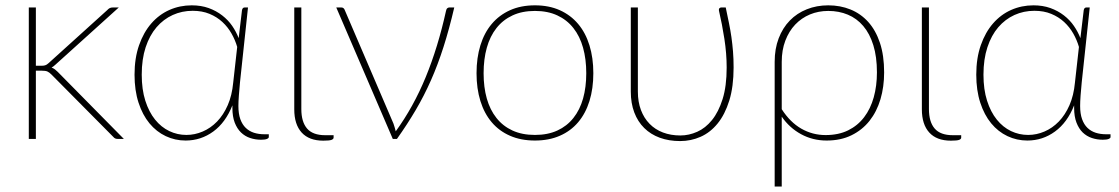

<svg xmlns="http://www.w3.org/2000/svg" viewBox="-20 -521 4196 720"><path d="M88 0ZM114.5 -493V-274.5H137.5Q143 -274.5 149 -276Q155 -277.5 162.5 -284.5L382 -483Q386.5 -488 391.2 -490.5Q396 -493 403.5 -493H425.5L189 -279.5Q185 -275.5 181.2 -272.8Q177.5 -270 173.5 -267.5Q180.5 -265 186 -260.8Q191.5 -256.5 196.5 -251.5L444.5 0H422Q417 0 412.8 -1.5Q408.5 -3 404.5 -8L173 -241.5Q164.5 -250 157.5 -253Q150.5 -256 135.5 -256H114.5V0H88V-493Z M851.5 -126Q826 -61.5 779.8 -27.8Q733.5 6 676 6Q636.5 6 601.5 -10.5Q566.5 -27 540.5 -58.5Q514.5 -90 499.5 -136Q484.5 -182 484.5 -241Q484.5 -303 501.5 -351.5Q518.5 -400 547.5 -433.2Q576.5 -466.5 615.5 -483.8Q654.5 -501 699 -501Q734 -501 762.5 -490.8Q791 -480.5 813.2 -463.2Q835.5 -446 850.8 -423.8Q866 -401.5 875 -378L887.5 -483Q889.5 -493 897.5 -493H910L880 -212.5Q877.5 -187 875.8 -163.2Q874 -139.5 874 -123.5Q874 -94.5 881.2 -74.2Q888.5 -54 901.5 -41.5Q914.5 -29 932.2 -23.2Q950 -17.5 971.5 -17.5H988V-7Q988 -3 981 0Q974 3 959 3Q937.5 3 918 -3.5Q898.5 -10 883.8 -24.2Q869 -38.5 860.2 -61.2Q851.5 -84 851.5 -116ZM679 -15Q710.5 -15 740.2 -27.8Q770 -40.5 794 -65.2Q818 -90 834 -126.5Q850 -163 854.5 -211L869.5 -345Q862 -371 848.2 -395.2Q834.5 -419.5 814 -438.5Q793.5 -457.5 765.8 -469Q738 -480.5 702.5 -480.5Q662.5 -480.5 627.8 -464.8Q593 -449 567 -418.8Q541 -388.5 526.2 -343.8Q511.5 -299 511.5 -241Q511.5 -185.5 525 -143.2Q538.5 -101 561.5 -72.5Q584.5 -44 614.8 -29.5Q645 -15 679 -15Z M1083.5 -493H1110V-112Q1110 -64 1131.5 -39Q1153 -14 1199.5 -14H1231V-5Q1231 0.5 1223.2 3.5Q1215.5 6.5 1192.5 6.5Q1139 6.5 1111.2 -24Q1083.5 -54.5 1083.5 -111Z M1683.5 -493Q1664.5 -411.5 1643.2 -345Q1622 -278.5 1596.2 -220.2Q1570.5 -162 1539 -108.5Q1507.5 -55 1468.5 0H1453L1241 -493H1260Q1265.5 -493 1268.5 -490Q1271.5 -487 1272.5 -484L1455.5 -57.5Q1458 -50 1460.2 -42.8Q1462.5 -35.5 1464 -28.5Q1530.5 -120 1576.5 -232Q1622.5 -344 1652.5 -480Q1654 -487.5 1657.5 -490.2Q1661 -493 1665 -493Z M1986 -501Q2038.5 -501 2079.2 -482.8Q2120 -464.5 2148 -431.2Q2176 -398 2190.5 -351Q2205 -304 2205 -246.5Q2205 -189 2190.5 -142.2Q2176 -95.5 2148 -62.5Q2120 -29.5 2079.2 -11.8Q2038.5 6 1986 6Q1933.5 6 1892.8 -11.8Q1852 -29.5 1824 -62.5Q1796 -95.5 1781.5 -142.2Q1767 -189 1767 -246.5Q1767 -304 1781.5 -351Q1796 -398 1824 -431.2Q1852 -464.5 1892.8 -482.8Q1933.5 -501 1986 -501ZM1986 -15Q2034 -15 2070 -31.5Q2106 -48 2130.2 -78.5Q2154.5 -109 2166.5 -151.5Q2178.5 -194 2178.5 -246.5Q2178.5 -299 2166.5 -342Q2154.5 -385 2130.2 -415.8Q2106 -446.5 2070 -463.2Q2034 -480 1986 -480Q1938 -480 1902 -463.2Q1866 -446.5 1841.8 -415.8Q1817.5 -385 1805.5 -342Q1793.5 -299 1793.5 -246.5Q1793.5 -194 1805.5 -151.5Q1817.5 -109 1841.8 -78.5Q1866 -48 1902 -31.5Q1938 -15 1986 -15Z M2372 -493V-177.5Q2372 -139 2383.5 -108.5Q2395 -78 2415.8 -56.8Q2436.5 -35.5 2466 -24.2Q2495.5 -13 2531.5 -13Q2563.5 -13 2594.5 -26.8Q2625.5 -40.5 2650 -70.8Q2674.5 -101 2689.8 -149.5Q2705 -198 2705 -268Q2705 -320 2696.5 -375Q2688 -430 2676 -481.5Q2675 -487.5 2678 -490.2Q2681 -493 2684.5 -493H2701.5Q2708 -462 2713.5 -435.2Q2719 -408.5 2722.8 -382Q2726.5 -355.5 2728.8 -327.8Q2731 -300 2731 -268Q2731 -196 2714.8 -143.8Q2698.5 -91.5 2671 -57.8Q2643.5 -24 2607.2 -8Q2571 8 2530.5 8Q2488.5 8 2454.2 -4.5Q2420 -17 2395.8 -41Q2371.5 -65 2358.5 -99.5Q2345.5 -134 2345.5 -177.5V-493Z M2885 -289Q2885 -338 2900 -377.2Q2915 -416.5 2941.8 -444Q2968.5 -471.5 3005.5 -486.2Q3042.5 -501 3086 -501Q3131 -501 3169.2 -485.5Q3207.5 -470 3235.8 -438.8Q3264 -407.5 3279.8 -360.2Q3295.5 -313 3295.5 -249.5Q3295.5 -195.5 3281.8 -149Q3268 -102.5 3240.8 -68Q3213.5 -33.5 3173.2 -13.8Q3133 6 3080 6Q3027.5 6 2984 -17.8Q2940.5 -41.5 2911.5 -83.5V178.5H2885ZM2911.5 -111.5Q2943 -62.5 2985 -38.5Q3027 -14.5 3076 -14.5Q3124.5 -14.5 3160.5 -32.2Q3196.5 -50 3220.5 -81.5Q3244.5 -113 3256.5 -156Q3268.5 -199 3268.5 -249.5Q3268.5 -308 3255 -351.5Q3241.5 -395 3217.2 -423.5Q3193 -452 3159.5 -466Q3126 -480 3086 -480Q3049 -480 3017.2 -466.8Q2985.5 -453.5 2962 -428.8Q2938.5 -404 2925 -368.5Q2911.5 -333 2911.5 -289Z M3437 -493H3463.5V-112Q3463.5 -64 3485 -39Q3506.5 -14 3553 -14H3584.5V-5Q3584.5 0.5 3576.8 3.5Q3569 6.5 3546 6.5Q3492.5 6.5 3464.8 -24Q3437 -54.5 3437 -111Z M4008 -126Q3982.5 -61.5 3936.2 -27.8Q3890 6 3832.5 6Q3793 6 3758 -10.5Q3723 -27 3697 -58.5Q3671 -90 3656 -136Q3641 -182 3641 -241Q3641 -303 3658 -351.5Q3675 -400 3704 -433.2Q3733 -466.5 3772 -483.8Q3811 -501 3855.5 -501Q3890.5 -501 3919 -490.8Q3947.5 -480.5 3969.8 -463.2Q3992 -446 4007.2 -423.8Q4022.5 -401.5 4031.5 -378L4044 -483Q4046 -493 4054 -493H4066.5L4036.5 -212.5Q4034 -187 4032.2 -163.2Q4030.5 -139.5 4030.5 -123.5Q4030.5 -94.5 4037.8 -74.2Q4045 -54 4058 -41.5Q4071 -29 4088.8 -23.2Q4106.5 -17.5 4128 -17.5H4144.5V-7Q4144.5 -3 4137.5 0Q4130.5 3 4115.5 3Q4094 3 4074.5 -3.5Q4055 -10 4040.2 -24.2Q4025.5 -38.5 4016.8 -61.2Q4008 -84 4008 -116ZM3835.5 -15Q3867 -15 3896.8 -27.8Q3926.5 -40.5 3950.5 -65.2Q3974.5 -90 3990.5 -126.5Q4006.5 -163 4011 -211L4026 -345Q4018.5 -371 4004.8 -395.2Q3991 -419.5 3970.5 -438.5Q3950 -457.5 3922.2 -469Q3894.5 -480.5 3859 -480.5Q3819 -480.5 3784.2 -464.8Q3749.5 -449 3723.5 -418.8Q3697.5 -388.5 3682.8 -343.8Q3668 -299 3668 -241Q3668 -185.5 3681.5 -143.2Q3695 -101 3718 -72.5Q3741 -44 3771.2 -29.5Q3801.5 -15 3835.5 -15Z"/></svg>

Font: Lato Thin
Style: Regular
Weight: 200
Designer: Lukasz Dziedzic
Foundry: tyPoland Lukasz Dziedzic
Version: Version 2.007; 2014-02-27